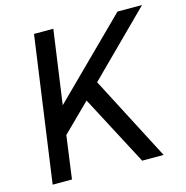

<svg xmlns="http://www.w3.org/2000/svg" viewBox="-109 -848 921 951"><g transform="rotate(-15 351.5 -372.5)"><path d="M45 0 149 -745H248L195 -367L577 -745H703L389 -433L614 0H504L315 -359L174 -220L144 0Z"/></g></svg>

Font: Plus Jakarta Sans Medium
Style: Italic
Weight: 500
Italic angle: -8°
Designer: Gumpita Rahayu
Foundry: Tokotype
Version: Version 2.071; ttfautohint (v1.8.4.7-5d5b);gftools[0.9.29]